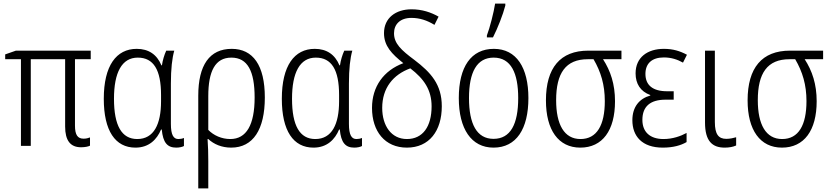

<svg xmlns="http://www.w3.org/2000/svg" viewBox="-20 -815 4640 1073"><path d="M447 -40C414 -40 399 -61 399 -113V-484H487V-532H69L9 -511V-484H97V0H152V-484H344V-108C344 -30 373 8 433 8C455 8 474 4 483 -1V-47C473 -43 461 -40 447 -40Z M737 10C813 10 857 -36 880 -91H884C891 -18 915 10 965 10C982 10 1000 6 1008 1V-44C999 -40 987 -38 977 -38C950 -38 935 -60 935 -123V-348C935 -430 942 -491 954 -532H909C898 -508 889 -478 885 -450H882C857 -510 811 -542 744 -542C630 -542 560 -448 560 -263C560 -84 624 10 737 10ZM747 -38C660 -38 617 -113 617 -263C617 -410 661 -493 750 -493C838 -493 880 -425 880 -284V-249C880 -121 840 -38 747 -38Z M1460 -270C1460 -450 1394 -542 1275 -542C1151 -542 1088 -451 1088 -280V238H1144V85C1144 43 1143 3 1140 -38H1144C1175 -9 1219 10 1272 10C1395 10 1460 -92 1460 -270ZM1273 -493C1364 -493 1403 -417 1403 -270C1403 -117 1357 -38 1267 -38C1219 -38 1174 -58 1144 -89V-278C1144 -418 1183 -493 1273 -493Z M1732 10C1808 10 1852 -36 1875 -91H1879C1886 -18 1910 10 1960 10C1977 10 1995 6 2003 1V-44C1994 -40 1982 -38 1972 -38C1945 -38 1930 -60 1930 -123V-348C1930 -430 1937 -491 1949 -532H1904C1893 -508 1884 -478 1880 -450H1877C1852 -510 1806 -542 1739 -542C1625 -542 1555 -448 1555 -263C1555 -84 1619 10 1732 10ZM1742 -38C1655 -38 1612 -113 1612 -263C1612 -410 1656 -493 1745 -493C1833 -493 1875 -425 1875 -284V-249C1875 -121 1835 -38 1742 -38Z M2280 -763C2192 -763 2126 -715 2126 -630C2126 -558 2169 -514 2234 -462C2124 -421 2059 -331 2059 -212C2059 -81 2131 10 2254 10C2379 10 2449 -84 2449 -221C2449 -343 2388 -410 2296 -480C2222 -535 2182 -572 2182 -629C2182 -680 2217 -715 2279 -715C2326 -715 2367 -701 2408 -676L2431 -722C2389 -746 2339 -763 2280 -763ZM2273 -433C2350 -374 2392 -312 2392 -221C2392 -108 2343 -38 2254 -38C2167 -38 2116 -112 2116 -212C2116 -323 2177 -398 2273 -433Z M2701 -606H2735C2761 -657 2791 -733 2804 -784V-795H2747C2740 -748 2717 -658 2701 -617ZM2933 -267C2933 -437 2866 -542 2740 -542C2613 -542 2544 -442 2544 -267C2544 -95 2614 10 2738 10C2866 10 2933 -95 2933 -267ZM2601 -267C2601 -412 2645 -493 2739 -493C2836 -493 2876 -406 2876 -267C2876 -121 2833 -39 2738 -39C2644 -39 2601 -123 2601 -267Z M3417 -249C3417 -345 3392 -419 3350 -484H3453V-532H3268C3111 -532 3031 -436 3031 -254C3031 -88 3101 10 3223 10C3347 10 3417 -86 3417 -249ZM3088 -255C3088 -406 3141 -484 3265 -484H3297C3338 -414 3360 -341 3360 -250C3360 -116 3316 -38 3224 -38C3133 -38 3088 -119 3088 -255Z M3745 -305H3708C3628 -305 3587 -339 3587 -402C3587 -460 3623 -494 3690 -494C3732 -494 3767 -482 3797 -465L3819 -509C3780 -530 3741 -542 3690 -542C3599 -542 3532 -495 3532 -405C3532 -347 3559 -304 3614 -284V-281C3553 -264 3514 -218 3514 -143C3514 -54 3568 10 3684 10C3743 10 3786 -3 3817 -21V-72C3784 -54 3739 -38 3688 -38C3613 -38 3570 -77 3570 -145C3570 -221 3615 -258 3700 -258H3745Z M3975 -532H3920V-130C3920 -27 3960 10 4030 10C4054 10 4077 6 4094 -2V-48C4081 -44 4059 -39 4039 -39C3996 -39 3975 -64 3975 -133Z M4544 -249C4544 -345 4519 -419 4477 -484H4580V-532H4395C4238 -532 4158 -436 4158 -254C4158 -88 4228 10 4350 10C4474 10 4544 -86 4544 -249ZM4215 -255C4215 -406 4268 -484 4392 -484H4424C4465 -414 4487 -341 4487 -250C4487 -116 4443 -38 4351 -38C4260 -38 4215 -119 4215 -255Z"/></svg>

Font: Noto Sans Display SemiCondensed Light
Style: Regular
Weight: 300
Width: 4
Designer: Monotype Design Team
Foundry: Monotype Imaging Inc.
Version: Version 1.900